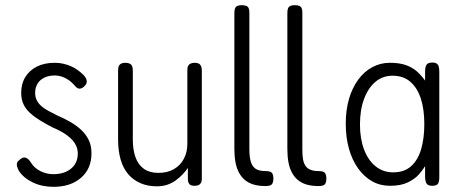

<svg xmlns="http://www.w3.org/2000/svg" viewBox="-20 -709 1780 743"><path d="M187 14Q166 14 146 10Q126 6 108 -2.5Q90 -11 76 -22.5Q62 -34 53 -48Q48 -58 46 -65Q44 -72 46 -78.5Q48 -85 54 -89Q67 -102 78.5 -99Q90 -96 101 -78Q107 -68 116.5 -60Q126 -52 137 -46.5Q148 -41 160.5 -38Q173 -35 186 -35Q229 -35 255 -56.5Q281 -78 281 -115Q281 -130 275.5 -143Q270 -156 261 -166Q252 -176 240 -185Q228 -194 214 -201.5Q200 -209 185 -215Q156 -230 133.5 -244Q111 -258 95 -273Q79 -288 70.5 -306.5Q62 -325 62 -350Q62 -385 78 -411Q94 -437 123 -451.5Q152 -466 192 -466Q209 -466 224.5 -462.5Q240 -459 254 -453Q268 -447 280.5 -438Q293 -429 304 -418Q314 -407 315.5 -397Q317 -387 310 -379Q300 -367 289.5 -366Q279 -365 270 -377Q259 -390 246 -399Q233 -408 219.5 -412.5Q206 -417 192 -417Q170 -417 152.5 -409Q135 -401 125.5 -385.5Q116 -370 116 -350Q116 -333 122.5 -320.5Q129 -308 140.5 -298Q152 -288 168 -279.5Q184 -271 202 -262Q228 -251 251.5 -237.5Q275 -224 293.5 -207Q312 -190 323 -168Q334 -146 334 -116Q334 -56 293.5 -21Q253 14 187 14Z M587 12Q552 12 524 0Q496 -12 476.5 -34.5Q457 -57 447 -91Q437 -125 437 -170V-437Q437 -448 440 -454Q443 -460 449 -463Q455 -466 465 -466Q475 -466 481.5 -463Q488 -460 491 -453.5Q494 -447 494 -436V-169Q494 -129 504.5 -100Q515 -71 537 -55.5Q559 -40 593 -40Q628 -40 653 -54.5Q678 -69 691.5 -94.5Q705 -120 705 -152V-437Q705 -448 708 -454Q711 -460 717.5 -463Q724 -466 734 -466Q743 -466 749 -463Q755 -460 758 -453.5Q761 -447 761 -436V-16Q761 -8 758 -2Q755 4 749 7Q743 10 733 10Q726 10 721 8.5Q716 7 713 3.5Q710 0 708.5 -5Q707 -10 707 -16V-59Q698 -46 686 -33.5Q674 -21 659.5 -10.5Q645 0 627 6Q609 12 587 12Z M1213 11Q1186 11 1166 5Q1146 -1 1132 -13Q1118 -25 1109 -42.5Q1100 -60 1096 -82.5Q1092 -105 1092 -133V-658Q1092 -670 1094.5 -676.5Q1097 -683 1103.5 -686Q1110 -689 1120 -689Q1131 -689 1137.5 -686.5Q1144 -684 1147 -678Q1150 -672 1150 -661V-131Q1150 -109 1152.5 -93.5Q1155 -78 1162 -67.5Q1169 -57 1181.5 -52Q1194 -47 1212 -47Q1224 -47 1230.5 -44.5Q1237 -42 1240 -35.5Q1243 -29 1243 -18Q1243 -7 1240 -0.5Q1237 6 1230.5 8.5Q1224 11 1213 11ZM1008 11Q981 11 961 5Q941 -1 927 -13Q913 -25 904 -42.5Q895 -60 891 -82.5Q887 -105 887 -133V-658Q887 -670 889.5 -676.5Q892 -683 898.5 -686Q905 -689 915 -689Q926 -689 932.5 -686.5Q939 -684 942 -678Q945 -672 945 -661V-131Q945 -102 950.5 -83.5Q956 -65 969 -56Q982 -47 1007 -47Q1019 -47 1025.5 -44.5Q1032 -42 1035 -35.5Q1038 -29 1038 -18Q1038 -7 1035 -0.5Q1032 6 1025.5 8.5Q1019 11 1008 11Z M1653 10Q1638 10 1632 3Q1626 -4 1625 -22V-66Q1616 -51 1600.5 -33.5Q1585 -16 1558 -3Q1531 10 1489 10Q1451 10 1420 -7.5Q1389 -25 1366 -57Q1343 -89 1330.5 -133Q1318 -177 1318 -231Q1318 -283 1330.5 -326Q1343 -369 1366 -400.5Q1389 -432 1420.5 -449Q1452 -466 1489 -466Q1526 -466 1551 -457Q1576 -448 1593.5 -432.5Q1611 -417 1625 -397V-431Q1625 -451 1631 -459Q1637 -467 1653 -467Q1663 -467 1669 -463.5Q1675 -460 1677.5 -452.5Q1680 -445 1680 -431V-22Q1680 -11 1677.5 -3.5Q1675 4 1669 7Q1663 10 1653 10ZM1501 -42Q1544 -42 1570.5 -65.5Q1597 -89 1609.5 -131Q1622 -173 1622 -229Q1622 -286 1608.5 -327.5Q1595 -369 1568 -392.5Q1541 -416 1499 -416Q1461 -416 1433 -392.5Q1405 -369 1389 -326.5Q1373 -284 1373 -227Q1373 -172 1389 -130Q1405 -88 1434 -65Q1463 -42 1501 -42Z"/></svg>

Font: Fredoka SemiCondensed Light
Style: Regular
Weight: 300
Width: 4
Designer: Ben Nathan
Foundry: Milena B. Brandão, Ben Nathan
Version: Version 2.001